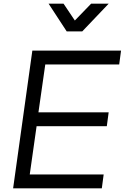

<svg xmlns="http://www.w3.org/2000/svg" viewBox="-20 -1019 675 1039"><path d="M425 -849 568 -999H473L385 -908L324 -999H243L341 -849ZM531 0 541 -75H141L178 -336H558L568 -411H188L225 -670H625L635 -745H155L51 0Z"/></svg>

Font: Plus Jakarta Sans
Style: Italic
Weight: 400
Italic angle: -8°
Designer: Gumpita Rahayu
Foundry: Tokotype
Version: Version 2.071;gftools[0.9.30]